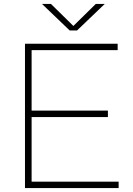

<svg xmlns="http://www.w3.org/2000/svg" viewBox="-20 -964 682 984"><path d="M108 0V-740H583V-707H142V-397H533V-364H142V-33H588V0ZM337 -808 195 -944H241L356 -831L471 -944H517L375 -808Z"/></svg>

Font: Encode Sans Expanded Expanded Thin
Style: Regular
Weight: 100
Width: 7
Designer: Multiple Designers
Foundry: Impallari Type
Version: Version 3.000; ttfautohint (v1.8.3) -l 8 -r 50 -G 200 -x 14 